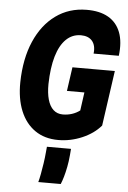

<svg xmlns="http://www.w3.org/2000/svg" viewBox="-64 -787 729 1096"><g transform="rotate(5 300.0 -239.0)"><path d="M290 14Q212 14 156.8 -24.2Q101.5 -62.5 73 -132.2Q44.5 -202 46 -296Q48.5 -431 91.8 -530.5Q135 -630 211 -685Q287 -740 387.5 -740.5Q462.5 -741 511.5 -713Q560.5 -685 581.8 -630Q603 -575 593 -495H448.5Q451.5 -519.5 447 -537.8Q442.5 -556 431.8 -568.2Q421 -580.5 404.8 -586.8Q388.5 -593 368 -593Q318.5 -593 283 -558.5Q247.5 -524 228.2 -458.5Q209 -393 207 -299Q206.5 -247.5 217 -210.5Q227.5 -173.5 249.2 -153.5Q271 -133.5 303.5 -133.5Q330.5 -133.5 355.5 -141.5Q380.5 -149.5 401 -165L415.5 -269.5H315.5L335 -406.5H578L533 -90Q492.5 -42.5 426.2 -14.2Q360 14 290 14ZM198 263Q203 245 208.5 216Q214 187 219 153.5Q224 120 226.5 89.5L229.5 58H367.5L364.5 94.5Q361.5 130 355.2 162Q349 194 341.5 219.8Q334 245.5 326.5 263Z"/></g></svg>

Font: Spline Sans Mono
Style: Italic
Weight: 400
Italic angle: -4°
Monospace: yes
Designer: Eben Sorkin, Mirko Velimirovic
Foundry: Sorkin Type
Version: Version 1.004